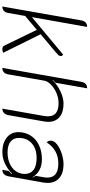

<svg xmlns="http://www.w3.org/2000/svg" viewBox="414 -1163 758 1626"><g transform="rotate(90 793.0 -350.0)"><path d="M421 -442 270 -315 427 2Q413 9 399 9Q386 9 378.5 5.5Q371 2 365 -10L233 -283L115 -184L90 -41Q81 9 35 9L153 -661Q157 -684 171 -696.5Q185 -709 208 -709L125 -241L444 -507Q448 -501 451.5 -496Q455 -491 455 -486Q455 -475 448 -467Q441 -459 421 -442Z M673 -660Q682 -709 728 -709L681 -442L658 -420V-415Q697 -456 753 -482.5Q809 -509 858 -509Q931 -509 971.5 -475Q1012 -441 1012 -379Q1012 -367 1008 -341L955 -41Q950 -17 936 -4Q922 9 900 9L962 -343Q965 -361 965 -377Q965 -423 937 -445Q909 -467 852 -467Q811 -467 769 -449.5Q727 -432 697.5 -403.5Q668 -375 663 -345L610 -41Q601 9 555 9Z M1099 -126Q1099 -184 1127.5 -229.5Q1156 -275 1208 -300.5Q1260 -326 1328 -326Q1431 -326 1480 -248L1483 -249Q1475 -265 1469 -273L1481 -340Q1484 -357 1484 -372Q1484 -465 1365 -465Q1305 -465 1260 -439Q1215 -413 1186 -366Q1171 -381 1171 -400Q1171 -429 1203 -454Q1235 -479 1282 -494Q1329 -509 1372 -509Q1445 -509 1487 -473.5Q1529 -438 1529 -375Q1529 -359 1526 -339L1473 -41Q1468 -17 1454 -4Q1440 9 1418 9L1428 -45Q1440 -55 1446.5 -62.5Q1453 -70 1454 -71L1451 -74Q1416 -38 1368.5 -14.5Q1321 9 1267 9Q1193 9 1146 -27.5Q1099 -64 1099 -126ZM1453 -181Q1453 -229 1419 -255Q1385 -281 1318 -281Q1240 -281 1194 -240Q1148 -199 1148 -132Q1148 -85 1179.5 -60Q1211 -35 1271 -35Q1324 -35 1365.5 -53.5Q1407 -72 1430 -105.5Q1453 -139 1453 -181Z"/></g></svg>

Font: K2D Thin
Style: Italic
Weight: 100
Italic angle: -10°
Designer: Katatrad Aksorn Co.,Ltd.
Foundry: Cadson Demak Co.,Ltd.
Version: Version 1.000; ttfautohint (v1.6)